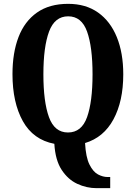

<svg xmlns="http://www.w3.org/2000/svg" viewBox="-20 -745 707 1000"><path d="M483 235Q431 235 382.5 212.5Q334 190 301 139.5Q268 89 263 4Q153 -17 99 -114Q45 -211 45 -359Q45 -470 76.5 -552Q108 -634 172.5 -679.5Q237 -725 335 -725Q427 -725 491 -679.5Q555 -634 588.5 -551.5Q622 -469 622 -358Q622 -218 571 -123.5Q520 -29 423 0Q427 74 446 112Q465 150 490.5 163.5Q516 177 541 177H554V235ZM334 -55Q405 -55 433.5 -135Q462 -215 462 -358Q462 -501 433.5 -580.5Q405 -660 335 -660Q265 -660 235.5 -580.5Q206 -501 206 -358Q206 -215 235 -135Q264 -55 334 -55Z"/></svg>

Font: Noto Serif ExtraCondensed ExtraBold
Style: Regular
Weight: 800
Width: 2
Designer: Monotype Design Team
Foundry: Monotype Imaging Inc.
Version: Version 2.013; ttfautohint (v1.8.4.7-5d5b)